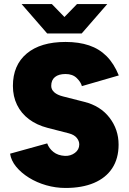

<svg xmlns="http://www.w3.org/2000/svg" viewBox="-20 -920 640 952"><path d="M305 12Q256 12 209 -1.5Q162 -15 123.5 -39Q85 -63 60 -93.5Q35 -124 30 -158L214 -209Q223 -184 245 -166.5Q267 -149 302 -147Q330 -146 351.5 -162Q373 -178 373 -204Q373 -221 360.5 -236.5Q348 -252 321 -259L216 -286Q162 -300 123.5 -329Q85 -358 64.5 -400Q44 -442 44 -494Q44 -597 112.5 -654.5Q181 -712 305 -712Q371 -712 421.5 -695Q472 -678 508.5 -641.5Q545 -605 569 -546L386 -493Q381 -513 360.5 -533Q340 -553 305 -553Q271 -553 252.5 -538Q234 -523 234 -494Q234 -476 249 -462.5Q264 -449 292 -442L398 -415Q478 -395 523 -336.5Q568 -278 568 -203Q568 -134 536.5 -86Q505 -38 446 -13Q387 12 305 12ZM225 -754V-759L362 -900H512L385 -754ZM214 -754 87 -900H237L374 -759V-754Z"/></svg>

Font: Figtree Light Black
Style: Regular
Weight: 900
Version: Version 2.000